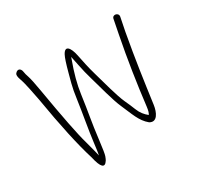

<svg xmlns="http://www.w3.org/2000/svg" viewBox="-119 -613 821 799"><g transform="rotate(-30 292.0 -214.0)"><path d="M41.4 -466.6C37.4 -461.6 38.1 -451.8 43.4 -437.1C54.3 -406.6 62 -359.4 69.3 -324C92.2 -186.6 115.2 -80.9 138.3 -7C150.3 47 165.3 60.7 182.4 34C184.5 30.7 187.1 25 190 17C192.9 9 196.7 -14.5 201.4 -53.5C211.5 -138.3 220.2 -172.6 231.8 -258C237.5 -300 250.3 -348.2 270.4 -402.5C272 -406.8 273.1 -410 273.6 -412C275 -406.9 278.1 -391.8 283 -366.7C287.9 -341.6 294 -316.8 301.2 -292.5C314.8 -246.7 333.6 -170.2 351.5 -130.3C373.2 -82.2 384.4 -41.7 418.4 -14C449.8 4.3 466.8 -34.1 471.4 -67C487 -180.1 498.6 -264.7 521.3 -390L534.3 -455C537.6 -474.4 508.5 -479.8 505.4 -461L492.4 -395C470.9 -286 454.4 -175.7 442.4 -75C440.4 -58.3 437 -47 432.4 -41C417.1 -53.7 404.9 -67.4 395.9 -90.6C390.1 -105.5 382.8 -122.6 373.9 -141.7C358.1 -175.8 337.6 -254.8 324 -302C312.5 -341.9 307.7 -368.3 300 -405C291.8 -444.4 273.8 -468.8 255.5 -434.5C249.2 -422.8 241.2 -398.3 231.2 -361L219.2 -316C214.4 -298 210 -274.2 206 -244.5C198.6 -189.7 183.3 -109.3 176.8 -54.8C173.6 -27.6 170.9 -9 168.8 1C167.7 -3.7 162 -28.6 149.6 -73.7C136.5 -118.8 117.9 -212.7 93.8 -355.4C87.4 -393 82.2 -417.5 78.3 -428.9C74.3 -440.3 71.9 -449.6 71 -456.9C68.8 -474.6 54.3 -482.7 41.4 -466.6Z"/></g></svg>

Font: MewTooHand
Style: Condensed
Weight: 400
Designer: Mew Too, Robert Jablonski
Version: Version 0.77